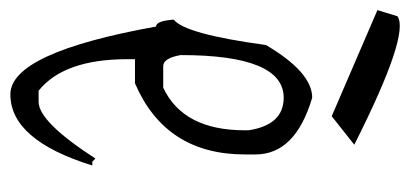

<svg xmlns="http://www.w3.org/2000/svg" viewBox="-236 -542 780 365"><g transform="rotate(90 153.5 -360.0)"><path d="M157.2 -564Q265.1 -532.2 265.1 -456.1V-436Q265.1 -285.2 129.9 -227.1H84V-212.9Q84 -91.8 144 -43.9H165Q203.1 -43.9 272.9 -151.9L278.8 -146H286.1Q237.8 9.8 150.9 9.8Q71.8 9.8 22 -267.1Q11.2 -267.1 8.8 -300.8Q36.1 -321.8 57.1 -476.1Q108.9 -564 157.2 -564ZM76.2 -314Q82 -280.8 97.2 -280.8H138.2Q219.2 -318.8 219.2 -436V-442.9Q209 -509.8 157.2 -509.8Q76.2 -509.8 76.2 -314ZM2.4 -726.1Q36.6 -750 246.6 -644L192.4 -601.1L-9.3 -688Z"/></g></svg>

Font: Loved by the King
Style: Regular
Weight: 400
Designer: Kimberly Geswein
Foundry: Kimberly Geswein
Version: Version 1.002 2006